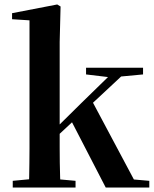

<svg xmlns="http://www.w3.org/2000/svg" viewBox="-20 -839 691 859"><path d="M37 0V-30L143 -40H207L318 -30V0ZM109 0Q110 -18 110.5 -47Q111 -76 111.5 -110Q112 -144 112 -176.5Q112 -209 112 -235V-748L34 -753V-780L236 -819L251 -810L247 -651V-241Q247 -213 247 -179.5Q247 -146 247.5 -111Q248 -76 249 -47Q250 -18 251 0ZM178 -176V-220H184L344 -378L506 -536H564ZM453 0 298 -300 392 -387 579 -36 648 -30V0ZM365 -506V-536H620V-506L503 -495L482 -492Z"/></svg>

Font: Noto Serif JP ExtraLight
Style: Bold
Weight: 700
Version: Version 2.003-H1;hotconv 1.1.1;makeotfexe 2.6.0